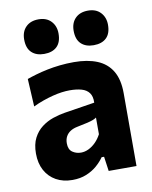

<svg xmlns="http://www.w3.org/2000/svg" viewBox="-84 -794 689 869"><g transform="rotate(-10 261.0 -359.5)"><path d="M179.1 11.9Q136.2 11.9 104 -6Q71.9 -24 54 -56.8Q36.2 -89.7 36.2 -134.4Q36.2 -176.8 51 -205.5Q65.9 -234.3 89.7 -252.3Q113.5 -270.3 141.8 -280Q170 -289.6 196.9 -293.8L336 -315.7Q337.2 -344.5 325.2 -360.7Q313.2 -377 290.3 -383.5Q267.4 -390 236.2 -390Q219.2 -390 199.2 -387.4Q179.2 -384.7 157.3 -379.1Q135.4 -373.5 112.3 -365.4Q89.2 -357.3 65.4 -345.9L58.5 -473.4Q77.1 -480.1 101 -487Q124.8 -494 153 -499.8Q181.1 -505.6 212.3 -509Q243.5 -512.4 276.7 -512.4Q339 -512.4 383.4 -494.3Q427.7 -476.2 451.2 -437Q474.7 -397.8 474.7 -335.1Q474.7 -310.5 474.7 -275Q474.7 -239.5 474.7 -211.3V-164.1Q474.7 -126 474.7 -85.8Q474.7 -45.7 474.7 0H346.8L337.4 -66.7H326.1Q312.6 -47.3 292 -29.2Q271.3 -11.2 243.1 0.3Q214.8 11.9 179.1 11.9ZM238.3 -103.4Q256.2 -103.4 273.5 -111.8Q290.9 -120.2 306 -135.3Q321.1 -150.5 332.1 -171.3V-247.9Q326 -243.4 316.8 -239.7Q307.6 -235.9 289.8 -231.6Q271.9 -227.4 240.3 -221.1Q222.3 -217.4 209.3 -209Q196.3 -200.6 189 -187.2Q181.8 -173.9 181.8 -155.9Q181.8 -127.4 199 -115.4Q216.3 -103.4 238.3 -103.4ZM379.1 -572.1Q342.7 -572.1 321.7 -592.1Q300.7 -612 300.7 -652.2Q300.7 -688.2 321.9 -709.5Q343.2 -730.9 380.1 -730.9Q417 -730.9 437.8 -708.6Q458.6 -686.3 458.6 -652.2Q458.6 -612 437.7 -592.1Q416.8 -572.1 379.1 -572.1ZM151.8 -572.1Q115.4 -572.1 94.4 -592.1Q73.3 -612 73.3 -652.2Q73.3 -688.2 94.6 -709.5Q115.9 -730.9 152.8 -730.9Q189.6 -730.9 210.5 -708.6Q231.3 -686.3 231.3 -652.2Q231.3 -612 210.4 -592.1Q189.4 -572.1 151.8 -572.1Z"/></g></svg>

Font: Commissioner Thin
Style: Regular
Weight: 100
Designer: Kostas Bartsokas
Foundry: Kostas Bartsokas
Version: Version 1.001;gftools[0.9.23]